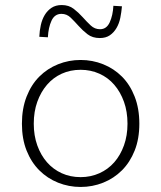

<svg xmlns="http://www.w3.org/2000/svg" viewBox="-20 -730 640 762"><path d="M300 12Q253 12 210.5 -5Q168 -22 136 -54Q104 -86 85.5 -132.5Q67 -179 67 -239Q67 -299 85.5 -346.5Q104 -394 136 -426Q168 -458 210.5 -475Q253 -492 300 -492Q347 -492 389.5 -475Q432 -458 464 -426Q496 -394 514.5 -346.5Q533 -299 533 -239Q533 -179 514.5 -132.5Q496 -86 464 -54Q432 -22 389.5 -5Q347 12 300 12ZM300 -27Q340 -27 374.5 -42.5Q409 -58 433.5 -86Q458 -114 472 -153Q486 -192 486 -239Q486 -287 472 -326Q458 -365 433.5 -393.5Q409 -422 374.5 -437.5Q340 -453 300 -453Q259 -453 225 -437.5Q191 -422 166.5 -393.5Q142 -365 128 -326Q114 -287 114 -239Q114 -192 128 -153Q142 -114 166.5 -86Q191 -58 225 -42.5Q259 -27 300 -27ZM376 -579Q347 -579 327.5 -594Q308 -609 292 -627Q276 -645 260.5 -660Q245 -675 224 -675Q197 -675 184.5 -648Q172 -621 170 -582L136 -584Q137 -608 142 -630.5Q147 -653 157.5 -670.5Q168 -688 184.5 -699Q201 -710 225 -710Q253 -710 272.5 -695Q292 -680 308 -662Q324 -644 340 -629Q356 -614 377 -614Q403 -614 415.5 -641.5Q428 -669 430 -707L464 -705Q462 -682 457.5 -659.5Q453 -637 442.5 -619Q432 -601 416 -590Q400 -579 376 -579Z"/></svg>

Font: Source Code Pro Light
Style: Regular
Weight: 300
Monospace: yes
Designer: Paul D. Hunt, Teo Tuominen
Foundry: Adobe Systems Incorporated
Version: Version 2.030;PS 1.000;hotconv 16.6.51;makeotf.lib2.5.65220